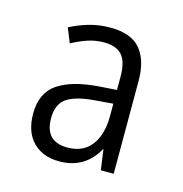

<svg xmlns="http://www.w3.org/2000/svg" viewBox="-62 -780 424 446"><g transform="rotate(15 150.0 -556.5)"><path d="M152 -722Q202 -722 224.5 -695.5Q247 -669 247 -619V-396H216L209 -446Q179 -391 117 -391Q77 -391 53.5 -415Q30 -439 30 -483Q30 -532 63 -555Q96 -578 160 -583L204 -586V-617Q204 -654 190 -669.5Q176 -685 147 -685Q126 -685 107 -678.5Q88 -672 70 -662L56 -697Q77 -708 101 -715Q125 -722 152 -722ZM168 -550Q118 -547 95.5 -532.5Q73 -518 73 -483Q73 -427 127 -427Q165 -427 184.5 -453Q204 -479 204 -523V-553Z"/></g></svg>

Font: Noto Sans Georgian Condensed Light
Style: Regular
Weight: 300
Width: 3
Designer: Monotype Design Team, Akaki Razmadze
Foundry: Google LLC
Version: Version 2.005; ttfautohint (v1.8.4.7-5d5b)